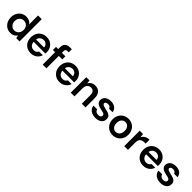

<svg xmlns="http://www.w3.org/2000/svg" viewBox="504 -2550 4392 4392"><g transform="rotate(45 2699.5 -354.0)"><path d="M291 12Q221 12 166.5 -22Q112 -56 80.5 -116Q49 -176 49 -251Q49 -327 80.5 -386Q112 -445 167.5 -479Q223 -513 294 -513Q350 -513 392.5 -491.5Q435 -470 460 -431V-720H580V0H473L460 -73Q445 -51 422 -31.5Q399 -12 367 0Q335 12 291 12ZM317 -92Q360 -92 392.5 -112.5Q425 -133 443.5 -168.5Q462 -204 462 -251Q462 -298 443.5 -333.5Q425 -369 392 -389Q359 -409 316 -409Q275 -409 242 -389Q209 -369 190.5 -333.5Q172 -298 172 -251Q172 -204 190.5 -168.5Q209 -133 242 -112.5Q275 -92 317 -92Z M950 12Q876 12 818.5 -20.5Q761 -53 728.5 -111.5Q696 -170 696 -247Q696 -326 728 -386Q760 -446 817.5 -479.5Q875 -513 951 -513Q1025 -513 1080 -480.5Q1135 -448 1165.5 -393Q1196 -338 1196 -269Q1196 -259 1195.5 -247Q1195 -235 1194 -222H783V-299H1075Q1072 -353 1037 -384Q1002 -415 951 -415Q914 -415 882.5 -398.5Q851 -382 832.5 -348.5Q814 -315 814 -265V-236Q814 -189 832 -155.5Q850 -122 880.5 -104.5Q911 -87 949 -87Q991 -87 1018.5 -105Q1046 -123 1060 -153H1181Q1167 -106 1135 -69Q1103 -32 1056 -10Q1009 12 950 12Z M1330 0V-559Q1330 -617 1349.5 -652.5Q1369 -688 1406 -704Q1443 -720 1494 -720H1553V-618H1513Q1479 -618 1464.5 -604.5Q1450 -591 1450 -558V0ZM1259 -401V-501H1563V-401Z M1882 12Q1808 12 1750.5 -20.5Q1693 -53 1660.5 -111.5Q1628 -170 1628 -247Q1628 -326 1660 -386Q1692 -446 1749.5 -479.5Q1807 -513 1883 -513Q1957 -513 2012 -480.5Q2067 -448 2097.5 -393Q2128 -338 2128 -269Q2128 -259 2127.5 -247Q2127 -235 2126 -222H1715V-299H2007Q2004 -353 1969 -384Q1934 -415 1883 -415Q1846 -415 1814.5 -398.5Q1783 -382 1764.5 -348.5Q1746 -315 1746 -265V-236Q1746 -189 1764 -155.5Q1782 -122 1812.5 -104.5Q1843 -87 1881 -87Q1923 -87 1950.5 -105Q1978 -123 1992 -153H2113Q2099 -106 2067 -69Q2035 -32 1988 -10Q1941 12 1882 12Z M2238 0V-501H2344L2353 -417Q2376 -461 2419 -487Q2462 -513 2521 -513Q2582 -513 2625 -488Q2668 -463 2691.5 -413.5Q2715 -364 2715 -290V0H2595V-279Q2595 -343 2567.5 -377.5Q2540 -412 2484 -412Q2448 -412 2419.5 -394.5Q2391 -377 2374.5 -344.5Q2358 -312 2358 -265V0Z M3042 12Q2976 12 2926.5 -9.5Q2877 -31 2848 -69.5Q2819 -108 2814 -158H2934Q2939 -137 2952.5 -119.5Q2966 -102 2988 -92Q3010 -82 3041 -82Q3070 -82 3089 -90.5Q3108 -99 3117.5 -113Q3127 -127 3127 -143Q3127 -167 3114 -179.5Q3101 -192 3076.5 -199.5Q3052 -207 3017 -214Q2983 -221 2949.5 -231Q2916 -241 2889.5 -257Q2863 -273 2847 -298Q2831 -323 2831 -359Q2831 -403 2854.5 -438Q2878 -473 2922.5 -493Q2967 -513 3029 -513Q3116 -513 3168.5 -472.5Q3221 -432 3230 -360H3116Q3111 -388 3088 -403.5Q3065 -419 3028 -419Q2989 -419 2968.5 -404.5Q2948 -390 2948 -366Q2948 -351 2961 -339Q2974 -327 2998 -318.5Q3022 -310 3056 -302Q3111 -291 3154 -276Q3197 -261 3222.5 -232.5Q3248 -204 3247 -150Q3248 -103 3223 -66Q3198 -29 3151.5 -8.5Q3105 12 3042 12Z M3597 12Q3526 12 3468.5 -21Q3411 -54 3378 -113.5Q3345 -173 3345 -250Q3345 -329 3378.5 -388Q3412 -447 3469.5 -480Q3527 -513 3598 -513Q3671 -513 3728 -480Q3785 -447 3818 -388Q3851 -329 3851 -250Q3851 -173 3818 -113.5Q3785 -54 3727.5 -21Q3670 12 3597 12ZM3598 -91Q3634 -91 3663.5 -109Q3693 -127 3711 -162.5Q3729 -198 3729 -251Q3729 -304 3711.5 -339Q3694 -374 3664.5 -392Q3635 -410 3599 -410Q3564 -410 3534 -392Q3504 -374 3486 -339Q3468 -304 3468 -251Q3468 -198 3486 -162.5Q3504 -127 3533.5 -109Q3563 -91 3598 -91Z M3968 0V-501H4075L4086 -408Q4104 -441 4130.5 -464.5Q4157 -488 4193 -500.5Q4229 -513 4273 -513V-387H4234Q4203 -387 4176 -379.5Q4149 -372 4129 -355.5Q4109 -339 4098.5 -310Q4088 -281 4088 -238V0Z M4588 12Q4514 12 4456.5 -20.5Q4399 -53 4366.5 -111.5Q4334 -170 4334 -247Q4334 -326 4366 -386Q4398 -446 4455.5 -479.5Q4513 -513 4589 -513Q4663 -513 4718 -480.5Q4773 -448 4803.5 -393Q4834 -338 4834 -269Q4834 -259 4833.5 -247Q4833 -235 4832 -222H4421V-299H4713Q4710 -353 4675 -384Q4640 -415 4589 -415Q4552 -415 4520.5 -398.5Q4489 -382 4470.5 -348.5Q4452 -315 4452 -265V-236Q4452 -189 4470 -155.5Q4488 -122 4518.5 -104.5Q4549 -87 4587 -87Q4629 -87 4656.5 -105Q4684 -123 4698 -153H4819Q4805 -106 4773 -69Q4741 -32 4694 -10Q4647 12 4588 12Z M5145 12Q5079 12 5029.5 -9.5Q4980 -31 4951 -69.5Q4922 -108 4917 -158H5037Q5042 -137 5055.5 -119.5Q5069 -102 5091 -92Q5113 -82 5144 -82Q5173 -82 5192 -90.5Q5211 -99 5220.5 -113Q5230 -127 5230 -143Q5230 -167 5217 -179.5Q5204 -192 5179.5 -199.5Q5155 -207 5120 -214Q5086 -221 5052.5 -231Q5019 -241 4992.5 -257Q4966 -273 4950 -298Q4934 -323 4934 -359Q4934 -403 4957.5 -438Q4981 -473 5025.5 -493Q5070 -513 5132 -513Q5219 -513 5271.5 -472.5Q5324 -432 5333 -360H5219Q5214 -388 5191 -403.5Q5168 -419 5131 -419Q5092 -419 5071.5 -404.5Q5051 -390 5051 -366Q5051 -351 5064 -339Q5077 -327 5101 -318.5Q5125 -310 5159 -302Q5214 -291 5257 -276Q5300 -261 5325.5 -232.5Q5351 -204 5350 -150Q5351 -103 5326 -66Q5301 -29 5254.5 -8.5Q5208 12 5145 12Z"/></g></svg>

Font: DM Sans 17pt SemiBold
Style: Regular
Weight: 600
Version: Version 4.004;gftools[0.9.30]